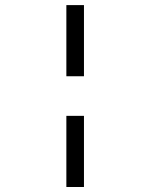

<svg xmlns="http://www.w3.org/2000/svg" viewBox="-20 -747 601 767"><path d="M315.4 -726.6V-442.4H245.1V-726.6ZM315.4 -284.2V0H245.1V-284.2Z"/></svg>

Font: Uchen
Style: Regular
Weight: 400
Designer: Christopher J. Fynn
Foundry: Christopher J. Fynn for DDC
Version: Version 1.000 preliminary